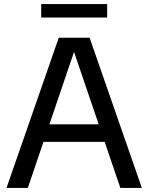

<svg xmlns="http://www.w3.org/2000/svg" viewBox="-20 -926 731 946"><path d="M12 0 269.5 -740H421.5L679 0H573L337.5 -691.5H352L117 0ZM159.5 -227 183.5 -313.5H507L531 -227ZM183 -839.5V-906H508V-839.5Z"/></svg>

Font: Encode Sans SC Medium
Style: Regular
Weight: 500
Version: Version 3.002